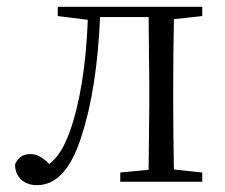

<svg xmlns="http://www.w3.org/2000/svg" viewBox="-20 -532 660 562"><path d="M414 0H572V-27L489 -36C488 -91 487 -173 487 -227V-285C487 -338 488 -420 489 -476L572 -485V-512H149V-485L237 -474C232 -344 215 -233 184 -146C167 -100 150 -72 124 -52C105 -71 89 -81 69 -81C47 -81 33 -71 24 -51C24 -13 51 10 88 10C141 10 187 -31 219 -135C249 -226 267 -345 273 -482H415L417 -285V-227L415 -35L332 -27V0Z"/></svg>

Font: Noto Serif CJK KR Light
Style: Regular
Weight: 300
Designer: Ryoko NISHIZUKA 西塚涼子 (kana & ideographs); Frank Grießhammer (Latin, Greek & Cyrillic); Wenlong ZHANG 张文龙 (bopomofo); San
Foundry: Adobe
Version: Version 2.001;hotconv 1.1.0;makeotfexe 2.6.0